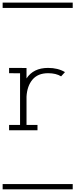

<svg xmlns="http://www.w3.org/2000/svg" viewBox="-20 -990 570 1453"><path d="M48.8 -4.4V-44.4H131.8V-435.5L48.8 -436V-476.1L156.2 -475.6H180.7Q180.7 -475.6 180.7 -396.5Q232.9 -476.1 343.8 -476.1Q418.9 -476.1 471.7 -444.3L442.4 -412.1Q404.3 -436 343.8 -436Q266.6 -436 225.8 -387.5Q185.1 -338.9 180.7 -258.8V-44.4H263.7V-4.4ZM0 402.8H530.3V442.9H0ZM0 -970.2H530.3V-930.2H0Z"/></svg>

Font: AzarMehrMSRS1
Style: Regular
Weight: 1
Designer: Amin Abedi
Version: Version 1.00